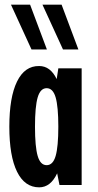

<svg xmlns="http://www.w3.org/2000/svg" viewBox="-20 -793 420 823"><path d="M235 0 225 -50Q197 10 148 10Q86 10 53 -57Q20 -124 20 -250Q20 -376 53 -443.5Q86 -511 148 -510Q196 -510 223 -454L230 -500H330V0ZM141.5 -124.5Q153 -85 180 -85Q207 -85 218.5 -124.5Q230 -164 230 -250Q230 -336 218.5 -375.5Q207 -415 180 -415Q153 -415 141.5 -375.5Q130 -336 130 -250Q130 -164 141.5 -124.5ZM181 -581H115L27 -773H109ZM316 -581H250L162 -773H244Z"/></svg>

Font: Gully ECD Medium
Style: Regular
Weight: 500
Width: 2
Designer: jaikishan Patel
Foundry: MagicType
Version: Version 1.000;Glyphs 3.2 (3242)